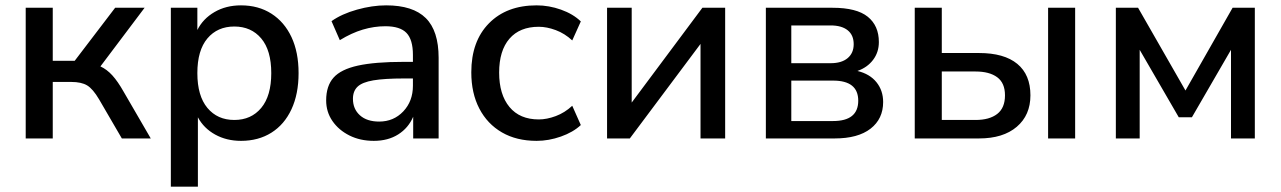

<svg xmlns="http://www.w3.org/2000/svg" viewBox="-20 -517 4782 717"><path d="M76 0V-488H177V-290H259L410 -488H520L355 -269Q379 -258 399.5 -235.5Q420 -213 442 -174L543 0H435L350 -146Q327 -185 305.5 -198Q284 -211 246 -211H177V0Z M618 180V-488H717V-405Q738 -447 781 -472Q824 -497 880 -497Q945 -497 993.5 -466Q1042 -435 1068.5 -378.5Q1095 -322 1095 -244Q1095 -166 1068.5 -109Q1042 -52 993.5 -21.5Q945 9 880 9Q826 9 783.5 -14.5Q741 -38 719 -79V180ZM855 -69Q918 -69 955.5 -114Q993 -159 993 -244Q993 -329 955.5 -373.5Q918 -418 855 -418Q792 -418 754.5 -373.5Q717 -329 717 -244Q717 -159 754.5 -114Q792 -69 855 -69Z M1376 9Q1325 9 1285 -11Q1245 -31 1221.5 -65Q1198 -99 1198 -142Q1198 -196 1225.5 -227Q1253 -258 1316.5 -272Q1380 -286 1488 -286H1522V-312Q1522 -369 1498 -394Q1474 -419 1419 -419Q1377 -419 1335 -406.5Q1293 -394 1249 -367L1218 -438Q1256 -465 1313 -481Q1370 -497 1422 -497Q1522 -497 1570 -449.5Q1618 -402 1618 -301V0H1523V-81Q1505 -39 1467 -15Q1429 9 1376 9ZM1396 -63Q1450 -63 1486 -101Q1522 -139 1522 -197V-224H1489Q1416 -224 1374.5 -217Q1333 -210 1315.5 -193.5Q1298 -177 1298 -148Q1298 -110 1324 -86.5Q1350 -63 1396 -63Z M1984 9Q1909 9 1854.5 -22.5Q1800 -54 1770 -111.5Q1740 -169 1740 -247Q1740 -363 1806 -430Q1872 -497 1984 -497Q2030 -497 2075 -481Q2120 -465 2149 -437L2117 -366Q2089 -392 2055.5 -404.5Q2022 -417 1992 -417Q1921 -417 1882.5 -372.5Q1844 -328 1844 -246Q1844 -164 1882.5 -117.5Q1921 -71 1992 -71Q2022 -71 2055.5 -83.5Q2089 -96 2117 -122L2149 -50Q2120 -23 2074.5 -7Q2029 9 1984 9Z M2247 0V-488H2339V-134L2603 -488H2688V0H2596V-353L2332 0Z M2840 0V-488H3089Q3179 -488 3220.5 -454.5Q3262 -421 3262 -360Q3262 -322 3240.5 -293.5Q3219 -265 3182 -252Q3228 -241 3253 -210Q3278 -179 3278 -136Q3278 -73 3231 -36.5Q3184 0 3097 0ZM2935 -281H3082Q3123 -281 3145.5 -300Q3168 -319 3168 -352Q3168 -386 3145.5 -404Q3123 -422 3082 -422H2935ZM2935 -65H3091Q3185 -65 3185 -141Q3185 -216 3091 -216H2935Z M3396 0V-488H3497V-319H3636Q3730 -319 3779 -278.5Q3828 -238 3828 -161Q3828 -87 3777 -43.5Q3726 0 3636 0ZM3894 0V-488H3995V0ZM3497 -69H3623Q3675 -69 3704 -91.5Q3733 -114 3733 -161Q3733 -207 3704 -228.5Q3675 -250 3623 -250H3497Z M4147 0V-488H4230L4407 -179L4583 -488H4666V0H4577V-331L4431 -79H4382L4236 -331V0Z"/></svg>

Font: Nunito Sans SemiBold
Style: Regular
Weight: 600
Designer: Vernon Adams
Foundry: Vernon Adams
Version: Version 3.101; ttfautohint (v1.8.4.7-5d5b);gftools[0.9.27]